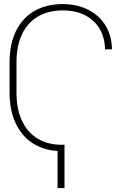

<svg xmlns="http://www.w3.org/2000/svg" viewBox="-20 -737 601 949"><path d="M298.8 192.4H264.6V9.3Q193.8 4.9 140.4 -30Q86.9 -64.9 57.1 -128.4Q27.3 -191.9 27.3 -279.3V-428.7Q27.3 -520 59.6 -584.7Q91.8 -649.4 150.6 -683.1Q209.5 -716.8 288.1 -716.8Q362.3 -716.8 418 -687.7Q473.6 -658.7 503.4 -607.7Q533.2 -556.6 533.2 -493.2H499Q498.5 -547.4 474.4 -591.1Q450.2 -634.8 403.3 -660.2Q356.4 -685.5 291 -685.5Q220.2 -685.5 168.7 -656Q117.2 -626.5 89.4 -568.8Q61.5 -511.2 61.5 -428.7V-279.3Q61.5 -197.8 88.9 -139.6Q116.2 -81.5 166.5 -51.5Q216.8 -21.5 284.2 -21.5H298.8Z"/></svg>

Font: Pretendard GOV Thin
Style: Regular
Weight: 100
Designer: Base glyphs from Inter by Rasmus Andersson; Hangeul glyphs from Noto Sans CJK(Source Han Sans) by Jang Soo-young and Kan
Foundry: Kil Hyung-jin
Version: Version 1.309